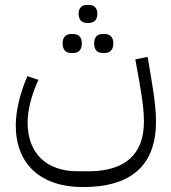

<svg xmlns="http://www.w3.org/2000/svg" viewBox="-20 -599 695 779"><path d="M397 -384H405C425 -384 440 -396 440 -423C440 -449 425 -461 405 -461H397C375 -461 362 -449 362 -423C362 -396 375 -384 397 -384ZM269 -384H277C298 -384 312 -396 312 -423C312 -449 298 -461 277 -461H269C248 -461 234 -449 234 -423C234 -396 248 -384 269 -384ZM332 -506H341C361 -506 375 -518 375 -543C375 -568 361 -579 341 -579H332C313 -579 299 -568 299 -543C299 -518 313 -506 332 -506ZM317 160C514 160 613 70 613 -106C613 -150 608 -196 593 -285L579 -368L529 -358L544 -275C559 -190 564 -148 564 -106C564 27 488 96 338 96H296C168 96 92 23 92 -102C92 -154 109 -217 136 -275L91 -290C62 -222 44 -151 44 -90C44 67 145 160 317 160Z"/></svg>

Font: IBM Plex Arabic Light
Style: Regular
Weight: 300
Designer: Mike Abbink, Paul van der Laan, Pieter van Rosmalen, Wael Morcos, Khajak Apelian
Foundry: Bold Monday
Version: Version 1.0